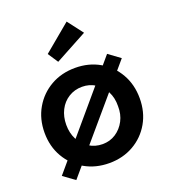

<svg xmlns="http://www.w3.org/2000/svg" viewBox="-148 -896 919 1039"><g transform="rotate(-20 312.0 -377.0)"><path d="M112 35 46 -13 502 -550 569 -501ZM38 -264Q38 -343 74 -405Q110 -467 172 -502.5Q234 -538 313 -538Q391 -538 453 -502.5Q515 -467 550.5 -405Q586 -343 586 -264Q586 -185 550.5 -123Q515 -61 453 -25.5Q391 10 313 10Q234 10 172 -25.5Q110 -61 74 -123Q38 -185 38 -264ZM461 -264Q462 -312 442.5 -349Q423 -386 389.5 -407.5Q356 -429 313 -429Q270 -429 235.5 -407.5Q201 -386 182 -348.5Q163 -311 163 -264Q163 -217 182 -180Q201 -143 235.5 -121Q270 -99 313 -99Q356 -99 389.5 -121Q423 -143 442.5 -180Q462 -217 461 -264ZM239 -600 200 -659 356 -789 424 -700Z"/></g></svg>

Font: Mach Medium
Style: Regular
Weight: 500
Version: Version 1.002